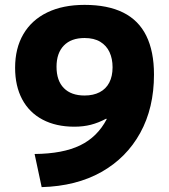

<svg xmlns="http://www.w3.org/2000/svg" viewBox="-20 -760 693 788"><path d="M327 -740Q422 -740 485.5 -708.5Q549 -677 580.5 -613Q612 -549 612 -454Q612 -317 555.5 -214.5Q499 -112 396 -54Q293 4 151 8L122 -128Q238 -129 309 -163.5Q380 -198 418 -271L416 -273Q384 -256 353 -248Q322 -240 285 -240Q210 -240 155 -269Q100 -298 71 -352.5Q42 -407 42 -482Q42 -562 76 -620Q110 -678 174 -709Q238 -740 327 -740ZM327 -604Q272 -604 242 -573Q212 -542 212 -486Q212 -429 242 -398.5Q272 -368 327 -368Q363 -368 389 -381.5Q415 -395 428.5 -421Q442 -447 442 -484Q442 -519 429.5 -546Q417 -573 391.5 -588.5Q366 -604 327 -604Z"/></svg>

Font: M PLUS 2 ExtraBold
Style: Regular
Weight: 800
Version: Version 1.001